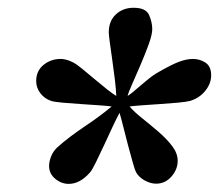

<svg xmlns="http://www.w3.org/2000/svg" viewBox="-20 -776 556 487"><path d="M154.3 -309.6Q135.7 -309.6 120.1 -322.5Q104.5 -335.4 104.5 -355Q104.5 -366.2 109.6 -379.2Q114.7 -392.1 124.5 -401.4Q140.6 -416 157.5 -428.7Q174.3 -441.4 192.1 -453.4Q210 -465.3 227.8 -478.3Q245.6 -491.2 263.2 -505.9Q255.4 -507.3 233.4 -508.8Q211.4 -510.3 185.8 -512Q160.2 -513.7 138.7 -515.6Q117.2 -517.6 109.9 -520Q93.3 -525.4 82.5 -539.3Q71.8 -553.2 71.8 -570.3Q71.8 -596.2 90.3 -611.3Q108.9 -626.5 134.3 -626.5Q140.1 -626.5 148.2 -624.5Q156.2 -622.6 166.5 -617.2Q173.3 -613.8 187.7 -602.1Q202.1 -590.3 219.2 -575.9Q236.3 -561.5 251.7 -549.3Q267.1 -537.1 274.9 -532.7Q274.4 -548.3 271.5 -572.8Q268.6 -597.2 264.9 -623Q261.2 -648.9 258.5 -668.7Q255.9 -688.5 255.9 -693.8Q255.9 -722.7 273.9 -739.5Q292 -756.3 318.8 -756.3Q350.1 -756.3 358.2 -737.8Q366.2 -719.2 366.2 -702.1Q366.2 -688.5 357.2 -663.6Q348.1 -638.7 336.4 -611.3Q324.7 -584 314.9 -562Q305.2 -540 303.7 -532.7Q308.1 -535.2 316.7 -542.2Q325.2 -549.3 335.7 -558.3Q346.2 -567.4 357.2 -576.2Q368.2 -585 377.9 -590.8Q415 -612.3 434.3 -619.4Q453.6 -626.5 469.2 -626.5Q487.3 -626.5 501.5 -616.9Q515.6 -607.4 515.6 -585Q515.6 -564 500.5 -545.4Q485.4 -526.9 461.9 -520Q452.6 -517.6 431.4 -515.6Q410.2 -513.7 385 -512Q359.9 -510.3 338.6 -508.8Q317.4 -507.3 308.6 -505.9Q320.3 -492.2 340.6 -476.1Q360.8 -460 381.6 -442.1Q402.3 -424.3 416.5 -405.8Q430.7 -387.2 430.7 -368.2Q430.7 -346.2 414.8 -328.1Q398.9 -310.1 376 -310.1Q362.3 -310.1 347.7 -317.9Q333 -325.7 325.2 -338.9Q322.3 -344.2 316.7 -364Q311 -383.8 304.4 -408.9Q297.9 -434.1 292.2 -456.5Q286.6 -479 283.2 -489.7Q276.9 -478.5 266.4 -456.1Q255.9 -433.6 244.4 -408.7Q232.9 -383.8 223.1 -364Q213.4 -344.2 208.5 -338.9Q183.1 -309.6 154.3 -309.6Z"/></svg>

Font: Gelasio
Style: Bold Italic
Weight: 700
Italic angle: -8.5°
Designer: Eben Sorkin
Foundry: Eben Sorkin
Version: Version 1.008